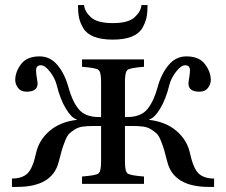

<svg xmlns="http://www.w3.org/2000/svg" viewBox="-20 -724 890 756"><path d="M287 -704H311Q313 -679 338 -656Q363 -633 424 -633Q485 -633 510 -656Q535 -679 537 -704H561Q561 -676 557 -655.5Q553 -635 540 -613Q527 -591 498 -579.5Q469 -568 424 -568Q379 -568 350 -579.5Q321 -591 308 -613Q295 -635 291 -655.5Q287 -676 287 -704ZM27 12V-21Q67 -21 88 -41Q109 -61 122 -121Q133 -172 174.5 -208Q216 -244 282 -252V-254Q262 -259 239.5 -296Q217 -333 203 -390Q196 -417 176.5 -442Q157 -467 141 -467Q122 -467 122 -447Q122 -436 125 -418Q128 -400 128 -395Q128 -363 85 -363Q62 -363 51 -378Q40 -393 40 -409Q40 -441 63 -471.5Q86 -502 136 -502Q178 -502 206.5 -467.5Q235 -433 249 -382Q264 -326 289.5 -294.5Q315 -263 371 -263H378V-403Q378 -441 367.5 -449Q357 -457 303 -461V-490H547V-461Q493 -457 482.5 -449Q472 -441 472 -403V-263H479Q535 -263 560.5 -294.5Q586 -326 601 -382Q615 -433 643.5 -467.5Q672 -502 714 -502Q764 -502 787 -471.5Q810 -441 810 -409Q810 -393 799 -378Q788 -363 765 -363Q722 -363 722 -395Q722 -400 725 -418Q728 -436 728 -447Q728 -467 709 -467Q693 -467 673.5 -442Q654 -417 647 -390Q633 -333 610.5 -296Q588 -259 568 -254V-252Q634 -244 675.5 -208Q717 -172 728 -121Q741 -61 762 -41Q783 -21 823 -21V12H803Q664 12 639 -86Q631 -118 626.5 -133Q622 -148 614 -168.5Q606 -189 598 -197Q590 -205 576 -214Q562 -223 544 -225.5Q526 -228 500 -228H472V-87Q472 -49 482.5 -41Q493 -33 547 -29V0H303V-29Q357 -33 367.5 -41Q378 -49 378 -87V-228H350Q324 -228 306 -225.5Q288 -223 274 -214Q260 -205 252 -197Q244 -189 236 -168.5Q228 -148 223.5 -133Q219 -118 211 -86Q186 12 47 12Z"/></svg>

Font: Linguistics Pro
Style: Regular
Weight: 400
Designer: Stefan Peev, Context Ltd
Foundry: Stefan Peev, Context Ltd
Version: Version 001.000